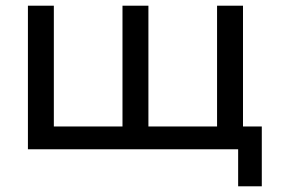

<svg xmlns="http://www.w3.org/2000/svg" viewBox="-20 -524 1017 674"><path d="M742 -504V-80H501V-504H410V-80H169V-504H78V0H816V130H899V-80H833V-504Z"/></svg>

Font: Hibana 45 SubMedium
Style: Regular
Weight: 500
Width: 6
Designer: pygmalion
Foundry: ybstudio
Version: Version 2021.007;FEAKit 1.0